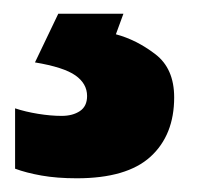

<svg xmlns="http://www.w3.org/2000/svg" viewBox="-20 -20 287 280"><path d="M234 122Q234 177 199.5 208.5Q165 240 92 240Q63 240 40.5 236Q18 232 2 226V138Q17 143 35.5 146Q54 149 70 149Q86 149 96.5 142Q107 135 107 120Q107 102 90 90Q73 78 31 71L65 0H160L149 30Q179 38 206.5 59Q234 80 234 122Z"/></svg>

Font: Noto Sans Thaana ExtraBold
Style: Regular
Weight: 800
Designer: David Williams
Foundry: Google Inc.
Version: Version 3.001; ttfautohint (v1.8.4.7-5d5b)